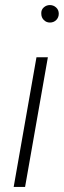

<svg xmlns="http://www.w3.org/2000/svg" viewBox="-20 -738 252 758"><path d="M34 0 124 -512H169L79 0ZM177 -649Q163 -649 153 -659Q143 -669 143 -684Q142 -699 152.5 -708.5Q163 -718 177 -718Q191 -718 201.5 -708.5Q212 -699 212 -684Q212 -669 202 -659Q192 -649 177 -649Z"/></svg>

Font: DM Sans 12pt ExtraLight
Style: Italic
Weight: 250
Italic angle: -10°
Version: Version 4.004;gftools[0.9.30]